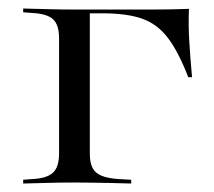

<svg xmlns="http://www.w3.org/2000/svg" viewBox="-20 -433 506 453"><path d="M119.4 -206.5V-341.9Q119.4 -375 104.8 -387.9Q90.3 -400.8 55.6 -402.4L34.7 -404V-412.9Q66.9 -412.1 95.6 -411.3Q124.2 -410.5 155.6 -410.5H156.5L191.9 -403.2V-206.5ZM156.5 -401.6V-410.5H221H338.7Q360.5 -410.5 382.3 -410.9Q404 -411.3 425.8 -412.1Q424.2 -375 426.6 -335.1Q429 -295.2 433.1 -250.8H424.2Q400.8 -311.3 375.8 -344Q350.8 -376.6 314.9 -389.1Q279 -401.6 221 -401.6ZM155.6 -2.4Q124.2 -2.4 95.6 -1.6Q66.9 -0.8 34.7 0V-8.9L55.6 -10.5Q90.3 -12.1 104.8 -25.4Q119.4 -38.7 119.4 -71V-206.5H191.9V-71Q191.9 -49.2 198.4 -36.7Q204.8 -24.2 220.2 -18.1Q235.5 -12.1 260.5 -10.5L289.5 -8.9V0Q266.1 -0.8 244 -1.2Q221.8 -1.6 200 -2Q178.2 -2.4 155.6 -2.4Z"/></svg>

Font: Playfair 144pt SemiExpanded Light
Style: Regular
Weight: 300
Width: 6
Designer: Claus Eggers Sørensen
Foundry: Claus Eggers Sørensen
Version: Version 2.203